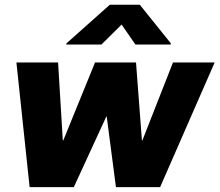

<svg xmlns="http://www.w3.org/2000/svg" viewBox="-20 -774 908 794"><path d="M102.5 0 47.9 -515.6H220.2L239.7 -193.4H241.7L373 -515.6H542.5L566.9 -193.4H568.8L695.3 -515.6H867.7L642.1 0H459.5L421.4 -291.5H419.4L285.2 0ZM540 -589.8 482.9 -672.4 399.4 -589.8H253.9L254.9 -594.7L434.1 -754.4H558.1L686.5 -594.7L685.5 -589.8Z"/></svg>

Font: Inter Display Extra Bold
Style: Italic
Weight: 800
Italic angle: -9.39999°
Designer: Rasmus Andersson
Foundry: rsms
Version: Version 4.000;git-4fc901f